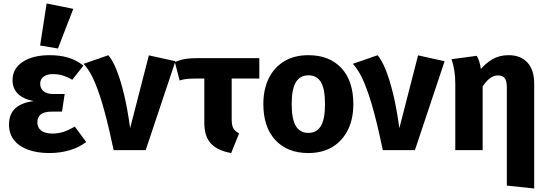

<svg xmlns="http://www.w3.org/2000/svg" viewBox="-20 -867 3163 1109"><path d="M266.7 -548.3Q325.8 -548.3 373.2 -534.4Q420.5 -520.5 462 -488.1L397.5 -406.4Q369.8 -422.4 343.5 -430.7Q317.1 -439 284.5 -439Q251.4 -439 231.8 -424.4Q212.2 -409.8 212.2 -383Q212.2 -356.7 231.2 -340.4Q250.2 -324.1 287 -324.1H353.6L338.2 -222.2H279.7Q234.2 -222.2 215 -206Q195.8 -189.9 195.8 -159.7Q195.8 -130.7 217.4 -113.2Q238.9 -95.6 283.9 -95.6Q316.6 -95.6 346.9 -105.4Q377.1 -115.3 411.9 -136L477.9 -46.9Q439 -16.6 384.3 0.2Q329.6 17 264 17Q196.8 17 144.2 -1.5Q91.6 -20 61.8 -56.8Q32.1 -93.5 32.1 -147Q32.1 -208.3 68.6 -241.4Q105.1 -274.6 174.1 -282.9Q112.3 -295.7 82.4 -326.3Q52.5 -357 52.5 -403.7Q52.5 -471.3 111.4 -509.8Q170.3 -548.3 266.7 -548.3ZM211.7 -604.1 249.3 -846.9 403.2 -815.8 314.7 -586.9Z M462.5 -498.2 606 -548Q630.3 -519.7 653 -463.4Q675.7 -407.2 696 -323.5Q716.3 -239.9 731.7 -126.6L839.8 -547.3L993.1 -513.4L821.6 0H636.3Q611.1 -121.7 584.5 -220.5Q558 -319.3 528.4 -390.3Q498.8 -461.4 462.5 -498.2Z M1361.1 -96.8 1315.3 17Q1239.3 3.8 1199.8 -36.4Q1160.2 -76.6 1160.2 -158.3V-430H1318.2V-179Q1318.2 -143.1 1327.8 -125.8Q1337.3 -108.5 1361.1 -96.8ZM1017.7 -402 989.9 -508.3Q1018.1 -520.8 1048 -526.1Q1077.9 -531.4 1131.1 -531.4H1477.9V-413.4H1111.7Q1087 -413.4 1071.6 -412.2Q1056.2 -411 1044.5 -409Q1032.8 -407 1017.7 -402Z M1761.4 -548.3Q1882.5 -548.3 1951.7 -474Q2020.9 -399.6 2020.9 -265.2Q2020.9 -180.5 1989.7 -117.1Q1958.4 -53.6 1900.3 -18.3Q1842.2 17 1761 17Q1640.3 17 1570.7 -57.7Q1501.1 -132.4 1501.1 -266.1Q1501.1 -351.2 1532.5 -414.8Q1563.9 -478.3 1622 -513.3Q1680.2 -548.3 1761.4 -548.3ZM1761.4 -432Q1713.4 -432 1689.1 -392.3Q1664.8 -352.7 1664.8 -266.1Q1664.8 -178.1 1689 -138.7Q1713.1 -99.4 1761 -99.4Q1809.6 -99.4 1833.4 -139.2Q1857.2 -179.1 1857.2 -265.2Q1857.2 -353.9 1833.4 -393Q1809.6 -432 1761.4 -432Z M2017.5 -498.2 2161 -548Q2185.3 -519.7 2208 -463.4Q2230.7 -407.2 2251 -323.5Q2271.3 -239.9 2286.7 -126.6L2394.8 -547.3L2548.1 -513.4L2376.6 0H2191.3Q2166.1 -121.7 2139.5 -220.5Q2113 -319.3 2083.4 -390.3Q2053.8 -461.4 2017.5 -498.2Z M2758.6 -462.9 2767.8 -367.1V0H2609.8V-381.9Q2609.8 -425 2604.1 -460.1Q2598.5 -495.2 2588.1 -525.1L2733.8 -544.6Q2741.8 -531.1 2748 -511.9Q2754.3 -492.7 2758.6 -462.9ZM2918.2 -548.3Q2987 -548.3 3026.3 -505.8Q3065.5 -463.2 3065.5 -384.6V221.7L2907.5 205.1V-360.6Q2907.5 -402.8 2894.1 -417.2Q2880.6 -431.5 2857.5 -431.5Q2831 -431.5 2808.3 -413.8Q2785.7 -396.1 2765.3 -363.4L2744.3 -451.9Q2780 -498.9 2821.9 -523.6Q2863.9 -548.3 2918.2 -548.3Z"/></svg>

Font: Fira Sans Variable
Style: Regular
Weight: 400
Designer: Carrois Corporate & Edenspiekermann AG
Foundry: Carrois Corporate GbR & Edenspiekermann AG
Version: Version 4.202